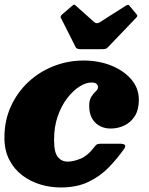

<svg xmlns="http://www.w3.org/2000/svg" viewBox="-30 -807 656 847"><path d="M582.5 -367Q582.5 -323 564.8 -295Q547 -267 518.8 -253.5Q490.5 -240 458.5 -240Q416.5 -240 389.8 -266.5Q363 -293 363.5 -343Q364 -367 373.5 -381.2Q383 -395.5 392.8 -404.5Q402.5 -413.5 402.5 -422Q402.5 -431 395.8 -437Q389 -443 373 -443Q349 -443 320.8 -425.2Q292.5 -407.5 266.8 -374.2Q241 -341 224.8 -294.5Q208.5 -248 208.5 -190Q208.5 -134.5 225.2 -114.2Q242 -94 268 -94Q294 -94 325.8 -107.2Q357.5 -120.5 383 -154.5Q389 -163 394.8 -168Q400.5 -173 416 -173H499Q533 -173 518 -151Q488 -108 450 -68.8Q412 -29.5 360.5 -4.8Q309 20 237.5 20Q192 20 148 6.8Q104 -6.5 68.2 -33.5Q32.5 -60.5 11 -102Q-10.5 -143.5 -10.5 -200Q-10.5 -275 17.8 -337.2Q46 -399.5 94.8 -445Q143.5 -490.5 206.5 -515.2Q269.5 -540 339 -540Q405 -540 460.2 -518Q515.5 -496 549 -457Q582.5 -418 582.5 -367ZM304 -598.5 238 -729.5Q235 -736 245.5 -744.5L288.5 -781.5Q295 -787 297.2 -786.8Q299.5 -786.5 304.5 -782L385.5 -709.5Q396.5 -700 410.5 -709L526 -782.5Q533 -786.5 536.2 -785.5Q539.5 -784.5 543 -779.5L572 -744.5Q576.5 -739 576 -736.5Q575.5 -734 569.5 -727.5L446 -598.5Q440.5 -592.5 434.5 -591.2Q428.5 -590 417.5 -590H325Q308.5 -590 304 -598.5Z"/></svg>

Font: Besley* Fatface
Style: Italic
Weight: 900
Italic angle: -13°
Designer: Owen Earl
Foundry: indestructible type*
Version: Version 3.000; ttfautohint (v1.8.3)